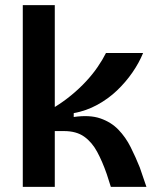

<svg xmlns="http://www.w3.org/2000/svg" viewBox="-20 -730 613 750"><path d="M69 0V-710H194V-312Q228 -333 259 -358.5Q290 -384 316 -412Q342 -440 361.5 -468.5Q381 -497 394 -523H539Q523 -484 497 -446.5Q471 -409 437 -376.5Q403 -344 360 -320.5Q317 -297 268 -288V-273Q330 -282 372 -267.5Q414 -253 442.5 -223.5Q471 -194 490.5 -155Q510 -116 526 -76L552 0H413L397 -50Q380 -99 359.5 -137Q339 -175 308.5 -196.5Q278 -218 230 -218H194V0Z"/></svg>

Font: Bricolage Grotesque 18pt SemiBold
Style: Regular
Weight: 600
Version: Version 1.001;gftools[0.9.33.dev8+g029e19f]